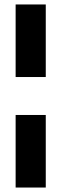

<svg xmlns="http://www.w3.org/2000/svg" viewBox="-20 -740 276 860"><path d="M50 -395V-720H185V-395ZM50 100V-225H185V100Z"/></svg>

Font: DM Sans 9pt 36pt
Style: Bold
Weight: 700
Version: Version 4.004;gftools[0.9.30]